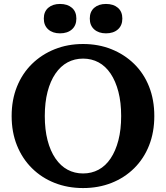

<svg xmlns="http://www.w3.org/2000/svg" viewBox="-20 -943 842 973"><path d="M401 10Q323 10 257 -16Q191 -42 142 -90.5Q93 -139 66 -206Q39 -273 39 -355Q39 -437 66 -504Q93 -571 142 -619Q191 -667 257 -693.5Q323 -720 401 -720Q479 -720 545 -693.5Q611 -667 660 -619Q709 -571 735.5 -504Q762 -437 762 -355Q762 -273 735.5 -206Q709 -139 660 -90.5Q611 -42 545 -16Q479 10 401 10ZM401 -64Q444 -64 479.5 -83Q515 -102 540.5 -140Q566 -178 580 -232Q594 -286 594 -355Q594 -424 580 -478Q566 -532 540.5 -570Q515 -608 479.5 -627Q444 -646 401 -646Q358 -646 322.5 -627Q287 -608 261 -570Q235 -532 221 -478Q207 -424 207 -355Q207 -286 221 -232Q235 -178 261 -140Q287 -102 322.5 -83Q358 -64 401 -64ZM367 -849Q367 -814 344.5 -794Q322 -774 284 -774Q247 -774 224.5 -794Q202 -814 202 -849Q202 -884 224.5 -903.5Q247 -923 284 -923Q322 -923 344.5 -903.5Q367 -884 367 -849ZM600 -849Q600 -814 577.5 -794Q555 -774 517 -774Q480 -774 457.5 -794Q435 -814 435 -849Q435 -884 457.5 -903.5Q480 -923 517 -923Q555 -923 577.5 -903.5Q600 -884 600 -849Z"/></svg>

Font: Roboto Serif 28pt SemiBold
Style: Regular
Weight: 600
Designer: Greg Gazdowicz
Foundry: Commercial Type
Version: Version 1.008